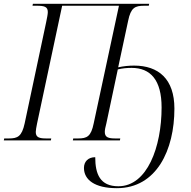

<svg xmlns="http://www.w3.org/2000/svg" viewBox="-40 -734 998 1004"><path d="M571 250C779 250 872 50 872 -166C872 -321 789 -391 661 -391C634 -391 605 -388 578 -382L630 -625C644 -694 666 -704 714 -704H738L740 -714H132L130 -704H152C192 -704 210 -699 210 -671C210 -660 206 -640 201 -616L89 -89C74 -20 52 -10 6 -10H-18L-20 0H226L228 -10H203C166 -10 147 -15 147 -44C147 -53 150 -69 154 -89L285 -704H582L450 -89C436 -20 415 -10 368 -10H343L341 0H587L589 -10H564C528 -10 508 -15 508 -44C508 -54 511 -70 516 -88L576 -371C601 -377 624 -379 648 -379C747 -379 805 -316 805 -172C805 34 730 240 579 240C483 240 458 176 458 88C421 88 399 111 399 144C399 206 455 250 571 250Z"/></svg>

Font: Noto Serif Display SemiCondensed Light
Style: Italic
Weight: 300
Width: 4
Italic angle: -12°
Designer: Monotype Design Team
Foundry: Monotype Imaging Inc.
Version: Version 2.009